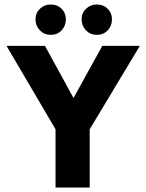

<svg xmlns="http://www.w3.org/2000/svg" viewBox="-20 -834 649 854"><path d="M180 -630 307 -398 435 -630H602L379 -259V0H227V-259L9 -630ZM138 -748Q138 -776 157.5 -795Q177 -814 206 -814Q235 -814 254 -795Q273 -776 273 -748Q273 -719 254 -699Q235 -679 206 -679Q177 -679 157.5 -699Q138 -719 138 -748ZM343 -748Q343 -776 362.5 -795Q382 -814 411 -814Q440 -814 459 -795Q478 -776 478 -748Q478 -719 459 -699Q440 -679 411 -679Q382 -679 362.5 -699Q343 -719 343 -748Z"/></svg>

Font: Ek Mukta ExtraBold
Style: Regular
Weight: 800
Designer: Girish Dalvi and Yashodeep Gholap
Foundry: Ek Type
Version: Version 2.538;PS 1.002;hotconv 16.6.51;makeotf.lib2.5.65220;